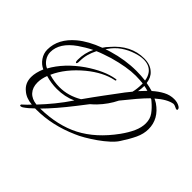

<svg xmlns="http://www.w3.org/2000/svg" viewBox="-148 -682 989 989"><g transform="rotate(45 347.0 -187.5)"><path d="M109 125Q104 125 104 121Q104 115 111 111L128 95Q132 91 136 86.5Q140 82 144 78Q100 74 74 51Q41 25 41 -20Q41 -52 58 -92Q33 -103 16.5 -127Q0 -151 0 -179Q0 -258 74 -320Q121 -359 194 -386Q199 -394 204.5 -401Q210 -408 217 -415Q289 -500 386 -500Q431 -500 457 -475Q479 -456 484 -419Q497 -417 508.5 -414Q520 -411 531 -408Q558 -432 585.5 -446.5Q613 -461 643 -461Q666 -461 683 -451Q694 -445 694 -436Q694 -431 688 -431Q685 -431 675 -436Q665 -441 658 -441Q619 -435 569 -391Q575 -388 580.5 -385Q586 -382 591 -379Q659 -332 659 -258Q659 -223 642.5 -188Q626 -153 599 -112Q588 -94 564.5 -72.5Q541 -51 512.5 -31Q484 -11 456.5 5Q429 21 409 29Q294 80 179 80H170Q157 93 145 103Q133 113 121 121Q114 125 109 125ZM211 -392 225 -397 238 -401Q322 -426 403 -426Q420 -426 436.5 -425Q453 -424 469 -422Q465 -449 451 -467Q429 -494 388 -494Q362 -494 333 -484Q298 -473 267.5 -452Q237 -431 215 -398ZM181 -86Q245 -86 304 -121L339 -170L372 -215L416 -274Q427 -290 439 -305Q451 -320 464 -336Q471 -364 471 -397V-403Q459 -404 445.5 -405Q432 -406 418 -406Q386 -406 347.5 -399.5Q309 -393 263 -380Q242 -373 222.5 -366.5Q203 -360 185 -352Q173 -328 166.5 -304.5Q160 -281 160 -253Q160 -235 154 -235Q148 -235 148 -253Q148 -302 169 -345Q149 -335 131.5 -324.5Q114 -314 98 -303Q20 -248 20 -181Q20 -158 33.5 -138Q47 -118 68 -109Q112 -189 203 -253Q287 -310 355 -321Q363 -323 363 -319Q363 -313 356 -313Q288 -299 218 -242Q137 -175 103 -98Q144 -86 181 -86ZM486 -398Q486 -388 485 -378.5Q484 -369 482 -358L515 -393Q508 -395 500.5 -397Q493 -399 486 -400ZM189 62Q315 60 406.5 12.5Q498 -35 573 -138Q599 -174 613.5 -206.5Q628 -239 628 -269Q628 -301 611.5 -324Q595 -347 569 -369L563 -374Q562 -376 559 -376.5Q556 -377 554 -378Q531 -355 505 -324.5Q479 -294 447 -254Q422 -203 381 -160Q374 -153 367.5 -147Q361 -141 354 -135L313 -82Q278 -37 247 -1Q216 35 189 62ZM161 61Q194 26 225 -12Q256 -50 284 -92Q236 -70 178 -70Q137 -70 96 -82Q84 -51 84 -23Q84 13 104 35Q124 57 161 61Z"/></g></svg>

Font: Passions Conflict
Style: Regular
Weight: 400
Designer: Robert E. Leuschke
Foundry: Robert E. Leuschke
Version: Version 1.010; ttfautohint (v1.8.3)